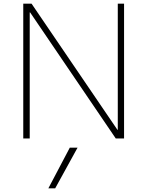

<svg xmlns="http://www.w3.org/2000/svg" viewBox="-20 -750 798 1040"><path d="M279 270H242L358 50H400ZM106 0V-730H151L616 -47H618V-730H652V0H607L143 -683H141V0Z"/></svg>

Font: M PLUS 2 ExtraLight
Style: Regular
Weight: 250
Designer: Coji Morishita
Foundry: UNDERFOREST DESIGN
Version: Version 1.001